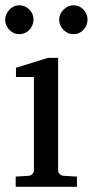

<svg xmlns="http://www.w3.org/2000/svg" viewBox="-26 -716 356 736"><path d="M34.2 0V-39.1L83 -42Q92.3 -43 98.1 -48.8Q104 -54.7 104 -64V-420.9H35.2V-456.1L157.2 -494.1H196.8V-64Q196.8 -54.7 202.9 -48.8Q209 -43 217.8 -42L269 -39.1V0ZM102.5 -641.1Q102.5 -629.9 98.1 -619.6Q93.8 -609.4 86.4 -601.6Q79.1 -593.8 69.1 -589.4Q59.1 -585 47.9 -585Q36.6 -585 26.9 -589.4Q17.1 -593.8 9.8 -601.6Q2.4 -609.4 -2 -619.1Q-6.3 -628.9 -6.3 -640.1Q-6.3 -650.9 -2 -660.9Q2.4 -670.9 9.8 -678.7Q17.1 -686.5 26.9 -691.2Q36.6 -695.8 47.9 -695.8Q59.1 -695.8 69.1 -691.4Q79.1 -687 86.4 -679.7Q93.8 -672.4 98.1 -662.4Q102.5 -652.3 102.5 -641.1ZM309.6 -641.1Q309.6 -629.9 305.4 -619.6Q301.3 -609.4 293.9 -601.6Q286.6 -593.8 276.9 -589.4Q267.1 -585 255.9 -585Q244.6 -585 234.6 -589.4Q224.6 -593.8 217 -601.6Q209.5 -609.4 205.1 -619.6Q200.7 -629.9 200.7 -641.1Q200.7 -651.4 205.1 -661.4Q209.5 -671.4 217.3 -679Q225.1 -686.5 234.9 -691.2Q244.6 -695.8 255.9 -695.8Q267.1 -695.8 276.9 -691.4Q286.6 -687 293.9 -679.4Q301.3 -671.9 305.4 -661.9Q309.6 -651.9 309.6 -641.1Z"/></svg>

Font: Charis SIL Viet
Style: Regular
Weight: 400
Foundry: SIL International
Version: Version 5.000